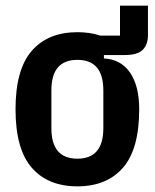

<svg xmlns="http://www.w3.org/2000/svg" viewBox="-20 -648 548 680"><path d="M504 -628V-524Q504 -490 485.5 -471.5Q467 -453 421 -453H348V-441Q408 -438 440.5 -391Q473 -344 473 -261Q473 -120 415.5 -54Q358 12 254 12Q150 12 92.5 -54Q35 -120 35 -261Q35 -402 92.5 -468Q150 -534 254 -534Q299 -534 335 -522H405V-628ZM254 -86Q346 -86 346 -194V-328Q346 -436 254 -436Q162 -436 162 -328V-194Q162 -86 254 -86Z"/></svg>

Font: IBM Plex Sans Cond SmBld
Style: Regular
Weight: 600
Width: 3
Designer: Mike Abbink, Paul van der Laan, Pieter van Rosmalen
Foundry: Bold Monday
Version: Version 1.3